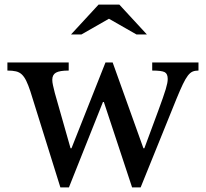

<svg xmlns="http://www.w3.org/2000/svg" viewBox="-20 -800 892 830"><path d="M278 10H241L111 -406Q102 -433 93.5 -450.5Q85 -468 74.5 -478Q64 -488 49 -491.5Q34 -495 12 -495V-530H277V-495Q238 -495 222 -486Q206 -477 206 -455Q206 -445 209 -431.5Q212 -418 217 -398L285 -159H289L436 -530H467L600 -159H604L664 -321Q676 -354 684 -376.5Q692 -399 696.5 -414.5Q701 -430 703 -440Q705 -450 705 -459Q705 -481 692 -488Q679 -495 638 -495V-530H838V-495Q823 -495 812.5 -490.5Q802 -486 792 -473Q782 -460 770.5 -436Q759 -412 743 -373L588 10H551L429 -359H425ZM496 -780 615 -651H570L451 -719L332 -651H287L406 -780Z"/></svg>

Font: SVN-Libre Baskerville
Style: Regular
Weight: 400
Designer: Pablo Impallari, Rodrigo Fuenzalida
Foundry: Pablo Impallari, Rodrigo Fuenzalida
Version: Version 1.000; ttfautohint (v1.8.4)